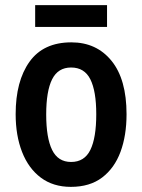

<svg xmlns="http://www.w3.org/2000/svg" viewBox="-20 -718 554 748"><path d="M473 -273Q473 -190 449.5 -126.5Q426 -63 378 -26.5Q330 10 256 10Q187 10 139 -26Q91 -62 66 -126Q41 -190 41 -273Q41 -402 95 -477.5Q149 -553 258 -553Q356 -553 414.5 -481Q473 -409 473 -273ZM160 -272Q160 -181 183 -134Q206 -87 257 -87Q309 -87 332 -134Q355 -181 355 -273Q355 -363 332 -409Q309 -455 257 -455Q206 -455 183 -409Q160 -363 160 -272ZM397 -698V-613H117V-698Z"/></svg>

Font: Noto Sans Ethiopic Condensed SemiBold
Style: Regular
Weight: 600
Width: 3
Designer: Monotype Design Team
Foundry: Monotype Imaging Inc.
Version: Version 2.102; ttfautohint (v1.8.4.7-5d5b)